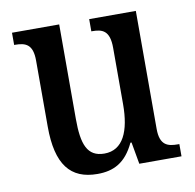

<svg xmlns="http://www.w3.org/2000/svg" viewBox="-66 -603 691 681"><g transform="rotate(-10 279.0 -263.0)"><path d="M232 10C290 10 334 -11 366 -79H370L384 0H536V-44H531C495 -44 466 -51 466 -111V-536H298V-492H301C337 -492 364 -484 364 -421V-218C364 -121 336 -57 269 -57C207 -57 190 -104 190 -195V-536H20V-492H23C62 -492 87 -482 87 -424V-186C87 -49 135 10 232 10Z"/></g></svg>

Font: Noto Serif Georgian Condensed Medium
Style: Regular
Weight: 500
Width: 3
Designer: Monotype Design Team, Akaki Razmadze
Foundry: Google LLC
Version: Version 2.003